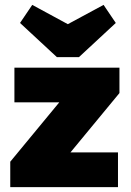

<svg xmlns="http://www.w3.org/2000/svg" viewBox="-20 -766 535 786"><path d="M22 -104 254 -385H469L237 -104ZM22 0V-104L135 -142H463V0ZM39 -347V-489H469V-385L356 -347ZM404 -746 454 -672 303 -532H213L62 -672L112 -746L326 -630H189Z"/></svg>

Font: Outfit ExtraBold
Style: Regular
Weight: 800
Designer: Rodrigo Fuenzalida
Foundry: fragTYPE
Version: Version 1.100;gftools[0.9.27]